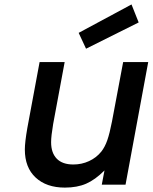

<svg xmlns="http://www.w3.org/2000/svg" viewBox="-20 -831 687 864"><path d="M438 0 450.2 -64Q408.2 -22 367.7 -4.4Q327.1 13.2 272 13.2Q189 13.2 140.4 -32Q91.8 -77.1 91.8 -158.2Q91.8 -190.9 103 -254.9L158.2 -551.8H271L219.2 -272.9Q210 -218.8 210 -190.9Q210 -143.1 235.4 -116.9Q260.7 -90.8 310.1 -90.8Q347.7 -90.8 380.6 -106Q413.6 -121.1 436 -148.9Q452.1 -169.4 462.9 -200.2Q473.6 -231 483.9 -284.2L534.2 -551.8H647L544.9 0ZM367.2 -611.8 334 -683.1 571.8 -811 604 -730Z"/></svg>

Font: Involve SemiBold Oblique
Style: Italic
Weight: 600
Italic angle: -10.5°
Designer: Stefan Peev
Foundry: Context Ltd.
Version: Version 1.001